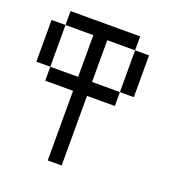

<svg xmlns="http://www.w3.org/2000/svg" viewBox="-117 -717 735 810"><g transform="rotate(20 250.0 -312.5)"><path d="M187.5 -312.5V0H250V-312.5H375V-375H250V-562.5H375V-375H437.5V-562.5H375V-625H62.5V-562.5H0V-375H62.5V-312.5ZM62.5 -375V-562.5H187.5V-375Z"/></g></svg>

Font: UnifontExMono
Style: Regular
Weight: 500
Version: Version 15.0.06